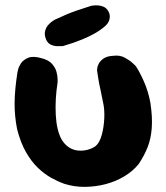

<svg xmlns="http://www.w3.org/2000/svg" viewBox="-20 -707 633 730"><path d="M225 -8Q202 -16 175.5 -30.5Q149 -45 124 -69Q99 -93 78.5 -129Q58 -165 45 -216Q35 -267 35.5 -316Q36 -365 46 -430Q46 -430 48.5 -441.5Q51 -453 59.5 -466Q68 -479 86.5 -487Q105 -495 137 -486Q165 -479 178 -464Q191 -449 195 -433Q199 -417 199 -405.5Q199 -394 199 -394Q189 -330 192 -271Q195 -212 214 -177Q226 -157 242.5 -146.5Q259 -136 278 -134.5Q297 -133 314.5 -138Q332 -143 344 -152Q359 -165 367 -194.5Q375 -224 376.5 -257.5Q378 -291 372 -317Q367 -344 362 -366Q357 -388 354 -406.5Q351 -425 349 -439Q349 -439 349.5 -446.5Q350 -454 355.5 -465Q361 -476 374.5 -485Q388 -494 412 -495Q436 -498 455 -487.5Q474 -477 485 -466.5Q496 -456 496 -456Q511 -434 527.5 -396.5Q544 -359 552 -315Q560 -261 557 -220.5Q554 -180 541.5 -148Q529 -116 507 -83Q485 -56 452.5 -36.5Q420 -17 382 -7Q344 3 303.5 3.5Q263 4 225 -8ZM220 -532Q220 -532 212.5 -531.5Q205 -531 194.5 -531.5Q184 -532 173.5 -537Q163 -542 157 -553Q148 -572 151 -586.5Q154 -601 162.5 -611Q171 -621 179.5 -626.5Q188 -632 188 -632Q237 -655 269 -666Q301 -677 327 -685Q327 -685 334.5 -686Q342 -687 352.5 -686.5Q363 -686 373.5 -681.5Q384 -677 391 -666Q398 -654 397.5 -643Q397 -632 393 -624.5Q389 -617 384.5 -612.5Q380 -608 380 -608Q363 -593 341 -580.5Q319 -568 297 -559Q275 -550 254.5 -543Q234 -536 220 -532Z"/></svg>

Font: Sour Gummy
Style: Bold
Weight: 700
Designer: Stefie Justprince
Foundry: Eifetstype
Version: Version 1.000